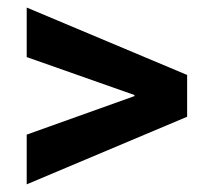

<svg xmlns="http://www.w3.org/2000/svg" viewBox="-20 -518 543 509"><path d="M336.4 -263.2V-266.1L50.8 -366.7V-498L476.1 -319.3V-208.5L50.8 -29.3V-161.1Z"/></svg>

Font: Roboto Avanza Slab
Style: Bold
Weight: 700
Designer: Google
Version: Version 1.100263; 2013; ttfautohint (v0.94.20-1c74) -l 8 -r 